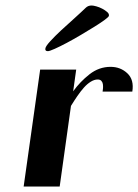

<svg xmlns="http://www.w3.org/2000/svg" viewBox="-20 -678 503 698"><path d="M66 0 126 -425H257L246 -346Q271 -381 305.5 -408Q340 -435 382 -435Q418 -435 443 -411.5Q468 -388 461 -345H353Q354 -350 354.5 -357.5Q355 -365 354 -372Q353 -379 348.5 -384Q344 -389 335 -389Q323 -389 310 -381Q297 -373 285 -359.5Q273 -346 261 -328.5Q249 -311 238 -293L197 0ZM145 -502Q146 -510 163 -528.5Q180 -547 202 -567.5Q224 -588 245 -606.5Q266 -625 274 -633Q283 -641 291.5 -649.5Q300 -658 313 -658Q319 -658 330 -655Q341 -652 351.5 -646.5Q362 -641 369.5 -634.5Q377 -628 376 -621Q376 -617 361 -606Q346 -595 323.5 -581Q301 -567 274 -551Q247 -535 222.5 -522Q198 -509 179 -500.5Q160 -492 154 -492Q143 -492 145 -502Z"/></svg>

Font: Gamine
Style: Bold Italic
Weight: 700
Designer: Tapiwanashe Sebastian Garikayi
Version: Version 1.000